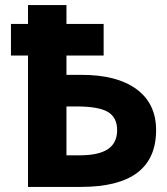

<svg xmlns="http://www.w3.org/2000/svg" viewBox="-20 -734 656 754"><path d="M90 -516H23V-640H90V-714H241V-640H387V-516H241V-440H301Q440 -440 516.5 -383.5Q593 -327 593 -223Q593 0 298 0H90ZM292 -124Q368 -124 404 -148.5Q440 -173 440 -223Q440 -273 403.5 -294.5Q367 -316 280 -316H241V-124Z"/></svg>

Font: OpenSansMMV
Style: Bold
Weight: 700
Foundry: Ascender Corporation
Version: Version 4.001